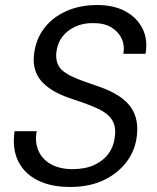

<svg xmlns="http://www.w3.org/2000/svg" viewBox="-20 -732 624 764"><path d="M258 12Q182 12 129 -15Q76 -42 52 -91.5Q28 -141 38 -210H126Q118 -168 132.5 -133.5Q147 -99 182 -79Q217 -59 269 -59Q319 -59 355 -75.5Q391 -92 412 -121Q433 -150 437 -188Q441 -218 433.5 -239Q426 -260 408.5 -275Q391 -290 366.5 -301Q342 -312 313 -322.5Q284 -333 253 -343Q179 -369 144 -410Q109 -451 115 -512Q121 -572 153.5 -616.5Q186 -661 241 -686.5Q296 -712 367 -712Q433 -712 479 -687Q525 -662 547 -618.5Q569 -575 559 -518H471Q477 -550 464.5 -577.5Q452 -605 424 -622.5Q396 -640 352 -640Q312 -641 279.5 -626Q247 -611 227.5 -585Q208 -559 204 -522Q202 -497 209 -479Q216 -461 232 -448.5Q248 -436 271 -425.5Q294 -415 322 -405.5Q350 -396 383 -384Q416 -372 444 -355.5Q472 -339 491.5 -317Q511 -295 520 -265Q529 -235 525 -196Q520 -138 486 -91Q452 -44 394.5 -16Q337 12 258 12Z"/></svg>

Font: DM Sans 12pt
Style: Italic
Weight: 400
Italic angle: -10°
Version: Version 4.004;gftools[0.9.30]